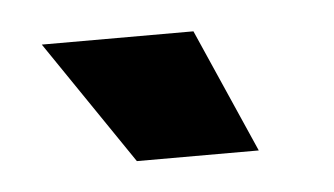

<svg xmlns="http://www.w3.org/2000/svg" viewBox="-27 -730 336 193"><g transform="rotate(-5 141.5 -633.5)"><path d="M105 -571 20 -696H173L228 -571Z"/></g></svg>

Font: Bricolage Grotesque 72pt Condensed ExtraBold
Style: Regular
Weight: 800
Width: 3
Designer: Mathieu Triay
Foundry: Atelier Triay
Version: Version 1.001;gftools[0.9.33.dev8+g029e19f]